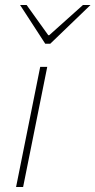

<svg xmlns="http://www.w3.org/2000/svg" viewBox="-20 -744 380 764"><path d="M44 0 140 -478H168L72 0ZM160 -570 60 -724H86L172 -604H176L310 -724H340L180 -570Z"/></svg>

Font: Source Sans 3 ExtraLight
Style: Italic
Weight: 250
Italic angle: -11°
Designer: Paul D. Hunt
Foundry: Adobe
Version: Version 3.046;hotconv 1.0.118;makeotfexe 2.5.65603